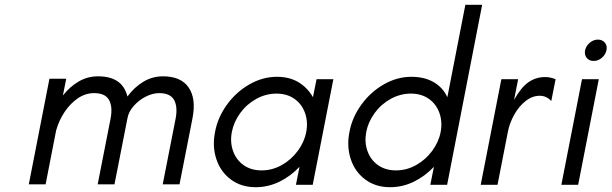

<svg xmlns="http://www.w3.org/2000/svg" viewBox="-20 -770 2548 800"><path d="M186 -442H256L242 -372Q271 -409 308 -430.5Q345 -452 388 -452Q439 -452 469.5 -431.5Q500 -411 511 -368Q540 -407 577.5 -429.5Q615 -452 659 -452Q734 -452 766 -405.5Q798 -359 782 -277L728 -2H658L712 -277Q721 -326 705 -354Q689 -382 643 -382Q616 -382 587.5 -367.5Q559 -353 537.5 -329Q516 -305 511 -277L457 -2H387L441 -277Q450 -326 434 -354Q418 -382 372 -382Q336 -382 304.5 -360.5Q273 -339 249.5 -304Q226 -269 214 -227L170 -2H100Z M876 -220Q887 -280 925 -333Q963 -386 1018.5 -418Q1074 -450 1134 -450Q1186 -450 1223.5 -427.5Q1261 -405 1284 -365L1299 -440H1369L1283 0H1213L1228 -75Q1190 -35 1143.5 -12.5Q1097 10 1045 10Q985 10 942 -22Q899 -54 881.5 -107Q864 -160 876 -220ZM1256 -220Q1264 -262 1251 -299Q1238 -336 1207 -358Q1176 -380 1132 -380Q1088 -380 1048 -358Q1008 -336 981 -299Q954 -262 946 -220Q938 -178 951 -141Q964 -104 995 -82Q1026 -60 1070 -60Q1114 -60 1153.5 -82Q1193 -104 1220.5 -141Q1248 -178 1256 -220Z M1436 -220Q1447 -280 1485 -333Q1523 -386 1578.5 -418Q1634 -450 1694 -450Q1748 -450 1786.5 -428Q1825 -406 1844 -365L1919 -750H1989L1843 0H1773L1788 -75Q1750 -35 1703.5 -12.5Q1657 10 1605 10Q1545 10 1502 -22Q1459 -54 1441.5 -107Q1424 -160 1436 -220ZM1816 -220Q1824 -262 1811 -299Q1798 -336 1767 -358Q1736 -380 1692 -380Q1648 -380 1608 -358Q1568 -336 1541 -299Q1514 -262 1506 -220Q1498 -178 1511 -141Q1524 -104 1555 -82Q1586 -60 1630 -60Q1674 -60 1713.5 -82Q1753 -104 1780.5 -141Q1808 -178 1816 -220Z M2069 -440H2139L2122 -354Q2151 -406 2182 -427.5Q2213 -449 2252 -449Q2263 -449 2274 -446.5Q2285 -444 2295 -440L2277 -349Q2267 -360 2255 -365.5Q2243 -371 2229 -371Q2198 -371 2170 -349Q2142 -327 2122.5 -292Q2103 -257 2096 -220L2053 0H1983Z M2405 -440H2475L2389 0H2319ZM2418 -561Q2422 -579 2437.5 -592Q2453 -605 2471 -605Q2490 -605 2500.5 -592Q2511 -579 2507 -561Q2503 -542 2487.5 -529Q2472 -516 2454 -516Q2435 -516 2424.5 -529Q2414 -542 2418 -561Z"/></svg>

Font: Teachers[wght] Italic
Style: Regular
Weight: 400
Designer: Alfredo Marco Pradil & Chank Diesel
Version: Version 1.000;Glyphs 3.1.2 (3151)